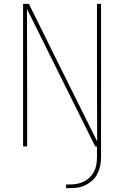

<svg xmlns="http://www.w3.org/2000/svg" viewBox="-20 -755 640 990"><path d="M99 0V-735H129L268 -454L481 -26Q481 -130 480.5 -233.5Q480 -337 480 -441V-735H501V0H471L119 -709Q119 -605 119.5 -501.5Q120 -398 120 -294V0ZM341 215H321V196H341Q360 196 378.5 192.5Q397 189 414 180.5Q431 172 444 158.5Q457 145 465.5 128.5Q474 112 477 93Q480 74 480 56V0H501V56Q501 77 497 98Q493 119 483.5 138.5Q474 158 458.5 173Q443 188 424 198Q405 208 384 211.5Q363 215 341 215Z"/></svg>

Font: Iosevka Thin Extended
Style: Regular
Weight: 100
Width: 7
Monospace: yes
Designer: Belleve Invis
Foundry: Belleve Invis
Version: Version 32.5.0; ttfautohint (v1.8.4)